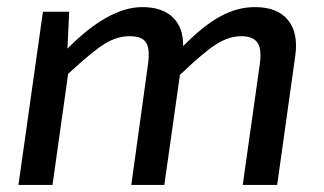

<svg xmlns="http://www.w3.org/2000/svg" viewBox="-20 -521 912 541"><path d="M175 -488 170 -384Q286 -501 381 -501Q437 -501 467 -472Q497 -443 496 -391Q553 -449 601 -475Q649 -501 698 -501Q762 -501 791.5 -464.5Q821 -428 812 -364L761 0H664L712 -340Q718 -384 705 -401.5Q692 -419 660 -419Q625 -419 589.5 -396.5Q554 -374 487 -310L443 0H350L397 -340Q403 -382 392 -400.5Q381 -419 345 -419Q309 -419 274 -397Q239 -375 172 -313L128 0H32L101 -488Z"/></svg>

Font: Exo 2.0 Medium
Style: Italic
Weight: 500
Italic angle: -8°
Designer: Natanael Gama
Version: Version 1.001;PS 001.001;hotconv 1.0.70;makeotf.lib2.5.58329